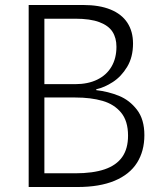

<svg xmlns="http://www.w3.org/2000/svg" viewBox="-20 -750 660 770"><path d="M95 0V-730H158V0ZM513.5 -575.5Q513.5 -521 490 -482Q466.5 -443 432.5 -421Q398.5 -399 366 -392V-388.5Q414 -383 456.8 -365.8Q499.5 -348.5 529.2 -310Q559 -271.5 559 -208Q559 -144 529.5 -97.2Q500 -50.5 439.8 -25.2Q379.5 0 290.5 0H137.5V-55H281.5Q353 -55 399.8 -71Q446.5 -87 470 -120.2Q493.5 -153.5 493.5 -206Q493.5 -264.5 465.8 -298.2Q438 -332 391.2 -345.5Q344.5 -359 281.5 -359H111.5L111 -412.5H281.5Q333 -412.5 370.2 -430.8Q407.5 -449 427.2 -482.8Q447 -516.5 447 -562.5Q447 -598 431 -622.8Q415 -647.5 378.5 -661.2Q342 -675 281.5 -675H137.5V-730H313.5Q378.5 -730 423.2 -711.8Q468 -693.5 490.8 -658.8Q513.5 -624 513.5 -575.5Z"/></svg>

Font: Monaspace Neon Var
Style: Regular
Weight: 400
Designer: Riley Cran and the Lettermatic Team
Version: Version 1.000 (Monaspace Neon Var)